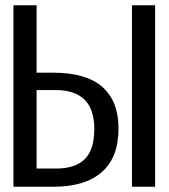

<svg xmlns="http://www.w3.org/2000/svg" viewBox="-20 -709 640 729"><path d="M119 -433H182Q307 -433 368.5 -379Q430 -325 430 -221Q430 -111 366.5 -55.5Q303 0 184 0H31V-689H119ZM569 0H481V-689H569ZM119 -367V-69H193Q265 -69 301.5 -104.5Q338 -140 338 -220Q338 -367 191 -367Z"/></svg>

Font: Fira Mono
Style: Regular
Weight: 400
Designer: Carrois Corporate & Edenspiekermann AG
Foundry: Carrois Corporate GbR & Edenspiekermann AG
Version: Version 3.206